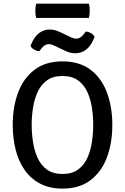

<svg xmlns="http://www.w3.org/2000/svg" viewBox="-20 -1038 697 1070"><path d="M156.5 -342Q156.5 -296 163.8 -248Q171 -200 189.2 -159Q207.5 -118 241.2 -93.2Q275 -68.5 328.5 -68.5Q381.5 -68.5 415.2 -93.2Q449 -118 467.2 -159Q485.5 -200 492.5 -248Q499.5 -296 499.5 -342Q499.5 -388 492.5 -435.8Q485.5 -483.5 467.2 -524.2Q449 -565 415.2 -589.8Q381.5 -614.5 328.5 -614.5Q275 -614.5 241.2 -589.8Q207.5 -565 189.2 -524.2Q171 -483.5 163.8 -435.8Q156.5 -388 156.5 -342ZM51 -342Q51 -442.5 81 -522.5Q111 -602.5 172.5 -649.2Q234 -696 328.5 -696Q423 -696 484.8 -649Q546.5 -602 576.2 -521.8Q606 -441.5 606 -342Q606 -241.5 576 -161.2Q546 -81 484.5 -34Q423 13 328.5 13Q257 13 204.8 -14Q152.5 -41 118.2 -89.5Q84 -138 67.5 -202.5Q51 -267 51 -342ZM284 -783Q275 -787.5 267.2 -789.8Q259.5 -792 251 -792Q240 -792 229.5 -785.2Q219 -778.5 210.5 -767.5L199 -752.5Q184.5 -753.5 170 -761.8Q155.5 -770 150 -782.5L157 -798.5Q172.5 -834 198 -853.8Q223.5 -873.5 258 -873.5Q275 -873.5 289.8 -868.8Q304.5 -864 316 -858.5L370.5 -832.5Q379.5 -828 389 -825.2Q398.5 -822.5 406 -822.5Q417 -822.5 427.2 -829Q437.5 -835.5 446.5 -847L458 -862Q473 -861.5 487.5 -853Q502 -844.5 507 -832L500 -816Q485 -780.5 459 -760.8Q433 -741 399 -741Q382 -741 367 -745.8Q352 -750.5 341 -756ZM181.5 -938Q179 -947.5 178 -956.5Q177 -965.5 177 -977Q177 -989 178 -998.2Q179 -1007.5 181.5 -1017.5H475.5Q478 -1007.5 479 -998.8Q480 -990 480 -977.5Q480 -955.5 475.5 -938Z"/></svg>

Font: Signika Negative
Style: Regular
Weight: 400
Designer: Anna Giedry
Foundry: Anna Giedry
Version: Version 2.001